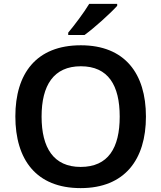

<svg xmlns="http://www.w3.org/2000/svg" viewBox="-20 -958 830 988"><path d="M583 -928V-938H439C412 -893 362 -827 331 -790V-778H415C464 -813 550 -891 583 -928ZM731 -358C731 -580 622 -725 396 -725C166 -725 59 -579 59 -359C59 -137 166 10 395 10C622 10 731 -137 731 -358ZM194 -358C194 -519 256 -617 396 -617C537 -617 596 -519 596 -358C596 -197 537 -99 395 -99C256 -99 194 -197 194 -358Z"/></svg>

Font: Noto Sans Bengali SemiBold
Style: Regular
Weight: 600
Designer: Jelle Bosma - Monotype Design Team
Foundry: Monotype Imaging Inc.
Version: Version 2.003